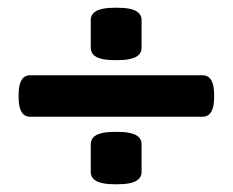

<svg xmlns="http://www.w3.org/2000/svg" viewBox="-20 -473 600 495"><path d="M502 -279Q532 -279 532 -229V-222Q532 -172 502 -172H58Q28 -172 28 -222V-229Q28 -279 58 -279ZM285 -133Q345 -133 345 -101V-30Q345 2 285 2H274Q214 2 214 -30V-101Q214 -133 274 -133ZM285 -453Q345 -453 345 -421V-350Q345 -318 285 -318H274Q214 -318 214 -350V-421Q214 -453 274 -453Z"/></svg>

Font: Asap VF Beta
Style: Regular
Weight: 400
Designer: Pablo Cosgaya
Foundry: Pablo Cosgaya
Version: Version 1.007